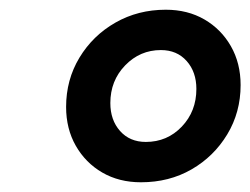

<svg xmlns="http://www.w3.org/2000/svg" viewBox="-20 -751 515 395"><path d="M270 -376Q225 -376 190.5 -396Q156 -416 136 -451Q116 -486 116 -531Q116 -587 143.5 -632.5Q171 -678 217.5 -704.5Q264 -731 321 -731Q366 -731 400.5 -711Q435 -691 455 -656Q475 -621 475 -576Q475 -520 447.5 -474.5Q420 -429 374 -402.5Q328 -376 270 -376ZM280 -459Q324 -459 354 -490.5Q384 -522 384 -568Q384 -603 364 -625.5Q344 -648 311 -648Q268 -648 237.5 -616.5Q207 -585 207 -539Q207 -504 227 -481.5Q247 -459 280 -459Z"/></svg>

Font: Wix Madefor Text SemiBold
Style: Italic
Weight: 600
Italic angle: -12°
Designer: Dalton Maag Ltd
Foundry: Dalton Maag Ltd
Version: Version 3.100